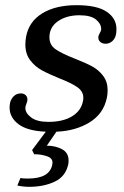

<svg xmlns="http://www.w3.org/2000/svg" viewBox="-20 -500 478 742"><path d="M430 -388Q430 -374 428 -366Q425 -351 414 -341Q403 -331 388 -331Q376 -331 368 -337.5Q360 -344 360 -355Q360 -363 365.5 -372Q371 -381 371 -388Q371 -408 351 -424.5Q331 -441 287 -441Q237 -441 204 -418Q171 -395 171 -356Q171 -326 195 -309.5Q219 -293 270 -273Q311 -257 336 -243.5Q361 -230 378.5 -207Q396 -184 396 -151Q396 -137 393 -122Q380 -60 326 -27Q272 6 198 9L161 63Q194 63 219.5 76.5Q245 90 245 120Q245 129 244 134Q234 182 191.5 202Q149 222 93 222Q70 222 47 217L59 188Q67 190 88 190Q172 190 182 136Q187 113 163.5 104.5Q140 96 112 96L104 80L157 9Q86 6 51.5 -20Q17 -46 17 -85Q17 -91 19 -103Q23 -119 34 -129Q45 -139 60 -139Q72 -139 79 -132.5Q86 -126 86 -115Q86 -108 82 -99Q78 -90 78 -82Q78 -63 100.5 -46Q123 -29 167 -29Q223 -29 258.5 -50.5Q294 -72 301 -111Q302 -115 302 -122Q302 -147 279 -163Q256 -179 210 -197Q168 -214 141.5 -228.5Q115 -243 96.5 -267.5Q78 -292 78 -328Q78 -343 81 -359Q92 -417 143.5 -448.5Q195 -480 276 -480Q355 -480 392.5 -454.5Q430 -429 430 -388Z"/></svg>

Font: Taviraj
Style: Italic
Weight: 400
Italic angle: -12°
Designer: Katatrad Team
Foundry: CadsonDemak
Version: Version 1.001